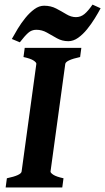

<svg xmlns="http://www.w3.org/2000/svg" viewBox="-20 -826 463 846"><path d="M338.4 -615.2 333 -574.7Q270 -561 267.6 -544.4L202.6 -70.3Q202.1 -64.5 215.1 -55.9Q228 -47.4 259.8 -40.5L254.4 0H4.9L10.3 -40.5Q73.2 -53.7 75.2 -70.3L140.1 -544.4Q141.1 -550.3 128.2 -559.1Q115.2 -567.9 83.5 -574.7L88.9 -615.2ZM423.3 -789.6Q413.1 -770 397.7 -745.1Q382.3 -720.2 363.8 -697.3Q345.2 -674.3 324.2 -659.4Q303.2 -644.5 281.2 -644.5Q253.9 -644.5 231.2 -657.2Q208.5 -669.9 186.8 -682.4Q165 -694.8 140.1 -694.8Q119.1 -694.8 103.8 -680.9Q88.4 -667 67.4 -639.6L32.2 -654.3Q43 -674.3 58.1 -699.2Q73.2 -724.1 92 -747.3Q110.8 -770.5 131.6 -785.6Q152.3 -800.8 174.3 -800.8Q204.1 -800.8 227.8 -788.3Q251.5 -775.9 272.5 -763.2Q293.5 -750.5 314.5 -750.5Q335.4 -750.5 351.8 -763.9Q368.2 -777.3 387.7 -805.7Z"/></svg>

Font: Gentium Book Plus
Style: Bold Italic
Weight: 700
Italic angle: -8°
Designer: Victor Gaultney, Annie Olsen, Iska Routamaa, Becca Hirsbrunner
Foundry: SIL International
Version: Version 6.101